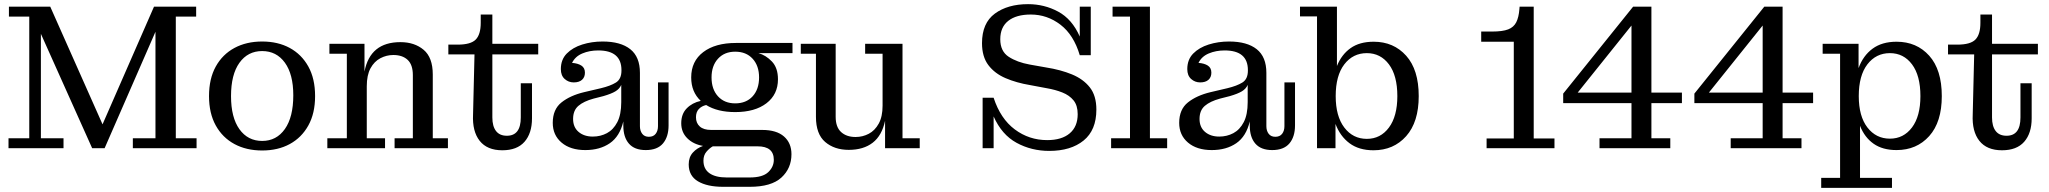

<svg xmlns="http://www.w3.org/2000/svg" viewBox="-20 -714 9873 925"><path d="M21 0V-48H121V-634H23V-682H222L474 -115L722 -682H925V-634H827V-48H927V0H620V-48H729V-561L484 0H424L177 -551V-48H286V0Z M1243 11Q1167 11 1109.5 -20Q1052 -51 1019.5 -109.5Q987 -168 987 -251Q987 -335 1019.5 -393.5Q1052 -452 1109.5 -483Q1167 -514 1243 -514Q1319 -514 1376 -483Q1433 -452 1465.5 -393.5Q1498 -335 1498 -251Q1498 -168 1465.5 -109.5Q1433 -51 1376 -20Q1319 11 1243 11ZM1243 -35Q1312 -35 1352.5 -92.5Q1393 -150 1393 -255Q1393 -356 1352.5 -412Q1312 -468 1243 -468Q1174 -468 1133.5 -411.5Q1093 -355 1093 -251Q1093 -148 1133.5 -91.5Q1174 -35 1243 -35Z M1557 0V-48H1651V-455H1567V-503H1736V-369Q1763 -511 1909 -511Q1977 -511 2021 -474Q2065 -437 2065 -355V-48H2138V0H1881V-48H1969V-352Q1969 -402 1944 -425.5Q1919 -449 1875 -449Q1842 -449 1812.5 -433.5Q1783 -418 1765 -385Q1747 -352 1747 -298V-48H1835V0Z M2400 10Q2327 10 2291 -35.5Q2255 -81 2259 -162L2266 -452H2140V-499H2185Q2248 -499 2272 -523.5Q2296 -548 2296 -604V-644H2352V-503H2573V-452H2352V-148Q2352 -106 2369.5 -83Q2387 -60 2422 -60Q2489 -60 2489 -148V-313H2543V-144Q2543 -72 2507 -31Q2471 10 2400 10Z M2800 9Q2728 9 2685.5 -27Q2643 -63 2643 -122Q2643 -187 2685 -220.5Q2727 -254 2794 -270L2875 -289Q2921 -300 2947.5 -316.5Q2974 -333 2974 -374V-376Q2974 -471 2862 -471Q2820 -471 2785.5 -456.5Q2751 -442 2736 -411Q2764 -409 2781 -398Q2798 -387 2798 -364Q2798 -342 2784 -329.5Q2770 -317 2744 -317Q2719 -317 2700.5 -333.5Q2682 -350 2682 -381Q2682 -427 2710.5 -456Q2739 -485 2785 -499.5Q2831 -514 2883 -514Q2970 -514 3016.5 -477Q3063 -440 3063 -363V-106Q3063 -84 3074 -69.5Q3085 -55 3106 -55Q3128 -55 3139 -69.5Q3150 -84 3150 -106V-317H3201V-110Q3201 -55 3174 -23Q3147 9 3091 9Q3037 9 3010 -22Q2983 -53 2983 -109V-129Q2966 -57 2918 -24Q2870 9 2800 9ZM2741 -141Q2741 -101 2767.5 -78.5Q2794 -56 2836 -56Q2873 -56 2904 -72.5Q2935 -89 2954 -125.5Q2973 -162 2973 -222V-305Q2965 -286 2945 -274Q2925 -262 2887 -251L2840 -239Q2792 -226 2766.5 -204Q2741 -182 2741 -141Z M3464 186Q3387 186 3342.5 159.5Q3298 133 3298 78Q3298 43 3318 21Q3338 -1 3367 -11Q3320 -19 3291 -48Q3262 -77 3262 -120Q3262 -165 3288.5 -192Q3315 -219 3356 -228Q3310 -271 3310 -341Q3310 -419 3368 -463Q3426 -507 3525 -507H3798V-458H3634Q3670 -448 3699 -417.5Q3728 -387 3728 -332Q3728 -259 3672.5 -216.5Q3617 -174 3522 -174Q3437 -174 3382 -208Q3360 -203 3346.5 -188.5Q3333 -174 3333 -149Q3333 -121 3351.5 -104.5Q3370 -88 3406 -88H3652Q3721 -88 3757 -56.5Q3793 -25 3793 29Q3793 97 3744.5 141.5Q3696 186 3592 186ZM3522 -216Q3575 -216 3606 -250Q3637 -284 3637 -341Q3637 -397 3606 -431Q3575 -465 3522 -465Q3470 -465 3439 -431Q3408 -397 3408 -341Q3408 -284 3439 -250Q3470 -216 3522 -216ZM3481 141H3592Q3654 141 3681 115.5Q3708 90 3708 56Q3708 -9 3630 -9H3414Q3398 0 3383.5 17Q3369 34 3369 60Q3369 100 3398 120.5Q3427 141 3481 141Z M4069 8Q4000 8 3955.5 -30Q3911 -68 3911 -151V-455H3838V-503H4006V-151Q4006 -102 4032 -78Q4058 -54 4102 -54Q4136 -54 4165.5 -69.5Q4195 -85 4213.5 -118.5Q4232 -152 4232 -205V-455H4148V-503H4328V-48H4411V0H4244V-132Q4229 -61 4184.5 -26.5Q4140 8 4069 8Z M4714 0V-243H4767Q4800 -142 4869 -90.5Q4938 -39 5025 -39Q5095 -39 5133.5 -71.5Q5172 -104 5172 -164Q5172 -206 5152 -230.5Q5132 -255 5098 -268.5Q5064 -282 5023 -289L4943 -304Q4877 -315 4824.5 -337.5Q4772 -360 4741.5 -400.5Q4711 -441 4711 -506Q4711 -603 4773 -648.5Q4835 -694 4933 -694Q5011 -694 5078 -658Q5145 -622 5182 -538V-682H5235V-448H5182Q5153 -546 5089 -595Q5025 -644 4946 -644Q4876 -644 4837.5 -613.5Q4799 -583 4799 -525Q4799 -467 4839.5 -440.5Q4880 -414 4941 -403L5020 -389Q5090 -378 5144.5 -355.5Q5199 -333 5230.5 -293Q5262 -253 5262 -186Q5262 -87 5200.5 -37Q5139 13 5035 13Q4949 13 4877.5 -26Q4806 -65 4767 -153V0Z M5333 0V-48H5424V-634H5340V-682H5520V-48H5603V0Z M5818 9Q5746 9 5703.5 -27Q5661 -63 5661 -122Q5661 -187 5703 -220.5Q5745 -254 5812 -270L5893 -289Q5939 -300 5965.5 -316.5Q5992 -333 5992 -374V-376Q5992 -471 5880 -471Q5838 -471 5803.5 -456.5Q5769 -442 5754 -411Q5782 -409 5799 -398Q5816 -387 5816 -364Q5816 -342 5802 -329.5Q5788 -317 5762 -317Q5737 -317 5718.5 -333.5Q5700 -350 5700 -381Q5700 -427 5728.5 -456Q5757 -485 5803 -499.5Q5849 -514 5901 -514Q5988 -514 6034.5 -477Q6081 -440 6081 -363V-106Q6081 -84 6092 -69.5Q6103 -55 6124 -55Q6146 -55 6157 -69.5Q6168 -84 6168 -106V-317H6219V-110Q6219 -55 6192 -23Q6165 9 6109 9Q6055 9 6028 -22Q6001 -53 6001 -109V-129Q5984 -57 5936 -24Q5888 9 5818 9ZM5759 -141Q5759 -101 5785.5 -78.5Q5812 -56 5854 -56Q5891 -56 5922 -72.5Q5953 -89 5972 -125.5Q5991 -162 5991 -222V-305Q5983 -286 5963 -274Q5943 -262 5905 -251L5858 -239Q5810 -226 5784.5 -204Q5759 -182 5759 -141Z M6325 0V-635H6243V-682H6421V-396Q6443 -451 6486.5 -482Q6530 -513 6598 -513Q6694 -513 6754.5 -445.5Q6815 -378 6815 -251Q6815 -126 6754.5 -58Q6694 10 6597 10Q6527 10 6481.5 -24Q6436 -58 6414 -117V0ZM6565 -45Q6631 -45 6671.5 -99.5Q6712 -154 6712 -251Q6712 -350 6671.5 -404Q6631 -458 6565 -458Q6498 -458 6456.5 -404Q6415 -350 6415 -251Q6415 -154 6456.5 -99.5Q6498 -45 6565 -45Z M7142 0V-47H7273V-513H7116V-562H7168Q7219 -562 7246 -572.5Q7273 -583 7285 -607Q7297 -631 7300 -670L7301 -682H7369V-47H7469V0Z M7686 0V-48H7840V-217H7511V-263L7848 -682H7936V-268H8083V-217H7936V-48H8027V0ZM7581 -268H7840V-591Z M8318 0V-48H8472V-217H8143V-263L8480 -682H8568V-268H8715V-217H8568V-48H8659V0ZM8213 -268H8472V-591Z M8754 191V143H8845V-455H8761V-503H8934V-386Q8956 -446 9001.5 -479.5Q9047 -513 9117 -513Q9214 -513 9274.5 -445.5Q9335 -378 9335 -251Q9335 -126 9274.5 -58.5Q9214 9 9117 9Q9050 9 9006.5 -21.5Q8963 -52 8941 -108V143H9095V191ZM9085 -46Q9151 -46 9191.5 -100Q9232 -154 9232 -251Q9232 -350 9191.5 -404Q9151 -458 9085 -458Q9018 -458 8976.5 -404Q8935 -350 8935 -251Q8935 -154 8976.5 -100Q9018 -46 9085 -46Z M9625 10Q9552 10 9516 -35.5Q9480 -81 9484 -162L9491 -452H9365V-499H9410Q9473 -499 9497 -523.5Q9521 -548 9521 -604V-644H9577V-503H9798V-452H9577V-148Q9577 -106 9594.5 -83Q9612 -60 9647 -60Q9714 -60 9714 -148V-313H9768V-144Q9768 -72 9732 -31Q9696 10 9625 10Z"/></svg>

Font: Montagu Slab 144pt
Style: Regular
Weight: 400
Designer: Florian Karsten
Foundry: Florian Karsten
Version: Version 1.000; ttfautohint (v1.8.3)